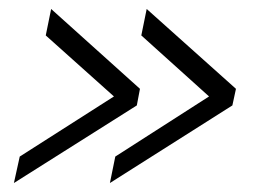

<svg xmlns="http://www.w3.org/2000/svg" viewBox="-20 -474 593 428"><path d="M285 -239 11 -66 24 -125 234 -259 82 -395 94 -454 292 -276ZM498 -239 225 -66 237 -125 446 -259 295 -395 307 -454 506 -276Z"/></svg>

Font: Raleway-v4020
Style: Italic
Weight: 400
Italic angle: -12°
Designer: Matt McInerney, Pablo Impallari, Rodrigo Fuenzalida
Foundry: Matt McInerney, Pablo Impallari, Rodrigo Fuenzalida
Version: Version 4.020;PS 004.020;hotconv 1.0.88;makeotf.lib2.5.64775